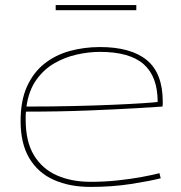

<svg xmlns="http://www.w3.org/2000/svg" viewBox="-20 -725 712 755"><path d="M336 10Q254 10 192 -17.5Q130 -45 95.5 -102.5Q61 -160 61 -249Q61 -329 86 -384.5Q111 -440 154.5 -474.5Q198 -509 254.5 -524.5Q311 -540 373 -540Q495 -540 557.5 -488.5Q620 -437 620 -325Q620 -321 620 -315.5Q620 -310 619 -306Q592 -304 515.5 -299.5Q439 -295 327 -290.5Q215 -286 82 -286Q81 -278 81 -270Q81 -262 81 -254Q81 -168 113.5 -114.5Q146 -61 203.5 -35.5Q261 -10 337 -10Q390 -10 442 -15.5Q494 -21 537 -29Q580 -37 607 -44L612 -24Q569 -13 495 -1.5Q421 10 336 10ZM84 -306Q181 -306 268 -308Q355 -310 424 -313Q493 -316 539 -319Q585 -322 600 -324Q600 -424 545 -472.5Q490 -521 373 -521Q329 -521 282 -510.5Q235 -500 193.5 -476Q152 -452 122.5 -410.5Q93 -369 84 -306ZM199 -685V-705H516V-685Z"/></svg>

Font: Georama Extended Thin
Style: Regular
Weight: 100
Width: 7
Designer: Jean-Baptiste Levee
Foundry: Production Type
Version: Version 1.000